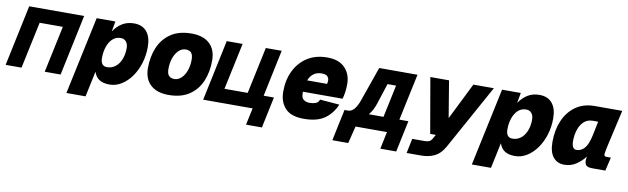

<svg xmlns="http://www.w3.org/2000/svg" viewBox="-44 -1039 5488 1679"><g transform="rotate(10 2699.5 -199.5)"><path d="M-1 0 113 -540H601L487 0H346L434 -414H228L140 0Z M565 150 712 -540H878L862 -449Q895 -498 939.5 -525Q984 -552 1043 -552Q1117 -552 1156.5 -504.5Q1196 -457 1196 -369Q1196 -292 1174.5 -223.5Q1153 -155 1115 -102Q1077 -49 1027.5 -18.5Q978 12 923 12Q867 12 833 -9Q799 -30 783 -77L735 150ZM875 -134Q917 -134 949 -159Q981 -184 998.5 -228Q1016 -272 1016 -328Q1016 -364 998 -385Q980 -406 951 -406Q909 -406 879.5 -379.5Q850 -353 834 -307.5Q818 -262 818 -206Q818 -134 875 -134Z M1446 12Q1343 12 1286 -40.5Q1229 -93 1229 -190Q1229 -290 1263.5 -372Q1298 -454 1370 -503Q1442 -552 1554 -552Q1658 -552 1714.5 -499.5Q1771 -447 1771 -349Q1771 -249 1736.5 -167Q1702 -85 1630 -36.5Q1558 12 1446 12ZM1472 -134Q1506 -134 1533.5 -159.5Q1561 -185 1577 -228.5Q1593 -272 1593 -327Q1593 -369 1576.5 -387.5Q1560 -406 1528 -406Q1494 -406 1466.5 -380.5Q1439 -355 1423 -311Q1407 -267 1407 -212Q1407 -170 1424 -152Q1441 -134 1472 -134Z M2160 150 2192 0H1753L1867 -540H2008L1920 -126H2126L2214 -540H2355L2268 -126H2359L2301 150Z M2647 12Q2533 12 2481.5 -44.5Q2430 -101 2430 -192Q2430 -296 2470 -377.5Q2510 -459 2583.5 -505.5Q2657 -552 2759 -552Q2863 -552 2916.5 -496Q2970 -440 2970 -352Q2970 -315 2965 -280.5Q2960 -246 2952 -220H2600Q2600 -213 2600 -206Q2600 -163 2622.5 -148.5Q2645 -134 2673 -134Q2703 -134 2727.5 -143Q2752 -152 2759 -178L2933 -164Q2899 -83 2832.5 -35.5Q2766 12 2647 12ZM2735 -406Q2652 -406 2619 -324H2796Q2798 -332 2799 -339Q2800 -346 2800 -356Q2800 -376 2785.5 -391Q2771 -406 2735 -406Z M2959 0 2986 -126H3017Q3048 -126 3071.5 -154Q3095 -182 3113 -232L3221 -540H3561L3473 -126H3553L3494 153H3353L3385 0H3106L3068 153H2927L2959 0ZM3257 -229Q3238 -170 3202 -126H3332L3393 -414H3317Z M3586 150 3613 20H3723Q3748 20 3763.5 13Q3779 6 3791 -16L3810 -50H3760L3675 -540H3841L3895 -214L4057 -540H4239L3921 36Q3885 100 3833.5 125Q3782 150 3714 150Z M4165 150 4312 -540H4478L4462 -449Q4495 -498 4539.5 -525Q4584 -552 4643 -552Q4717 -552 4756.5 -504.5Q4796 -457 4796 -369Q4796 -292 4774.5 -223.5Q4753 -155 4715 -102Q4677 -49 4627.5 -18.5Q4578 12 4523 12Q4467 12 4433 -9Q4399 -30 4383 -77L4335 150ZM4475 -134Q4517 -134 4549 -159Q4581 -184 4598.5 -228Q4616 -272 4616 -328Q4616 -364 4598 -385Q4580 -406 4551 -406Q4509 -406 4479.5 -379.5Q4450 -353 4434 -307.5Q4418 -262 4418 -206Q4418 -134 4475 -134Z M4960 12Q4898 12 4861.5 -32.5Q4825 -77 4825 -168Q4825 -273 4861 -357Q4897 -441 4966.5 -490.5Q5036 -540 5136 -540H5379L5306 -218Q5301 -195 5296.5 -172.5Q5292 -150 5292 -138Q5292 -120 5312 -120H5352L5324 0H5208Q5168 0 5154 -14.5Q5140 -29 5140 -56Q5140 -71 5144 -93Q5112 -50 5065.5 -19Q5019 12 4960 12ZM5044 -134Q5085 -134 5115.5 -169Q5146 -204 5164 -292L5188 -410H5140Q5095 -410 5064 -382.5Q5033 -355 5017 -308.5Q5001 -262 5001 -206Q5001 -134 5044 -134Z"/></g></svg>

Font: Geist Mono Black
Style: Italic
Weight: 900
Italic angle: -12°
Monospace: yes
Designer: Basement.studio, Andrés Briganti, Mateo Zaragoza
Foundry: Basement.studio, Vercel, Andrés Briganti, Guido Ferreyra, Mateo Zaragoza
Version: Version 1.500; ttfautohint (v1.8.4.7-5d5b)